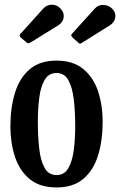

<svg xmlns="http://www.w3.org/2000/svg" viewBox="-20 -791 514 822"><path d="M24.5 -249.5Q24.5 -329.5 44 -393.2Q63.5 -457 106.8 -494.2Q150 -531.5 222 -531.5Q293.5 -531.5 337 -495.2Q380.5 -459 400 -399.5Q419.5 -340 419.5 -270Q419.5 -190 400 -126.2Q380.5 -62.5 337 -25.5Q293.5 11.5 222 11.5Q150 11.5 106.8 -24.5Q63.5 -60.5 44 -120Q24.5 -179.5 24.5 -249.5ZM142 -270Q142 -206 148 -154Q154 -102 171.2 -71.8Q188.5 -41.5 222 -41.5Q255.5 -41.5 272.5 -71Q289.5 -100.5 295.8 -148.2Q302 -196 302 -250Q302 -314 295.8 -366Q289.5 -418 272.5 -448.2Q255.5 -478.5 222 -478.5Q188.5 -478.5 171.2 -449Q154 -419.5 148 -371.8Q142 -324 142 -270ZM89 -613.5 70.5 -628.5Q63 -636.5 64.5 -641Q66 -645.5 73.5 -652.5L164.5 -753.5Q180.5 -771.5 203.2 -770.8Q226 -770 240.5 -753Q255.5 -736 252.5 -715.8Q249.5 -695.5 230 -683L119.5 -614.5Q108.5 -607.5 103 -605.8Q97.5 -604 89 -613.5ZM312.5 -611 293 -628Q285.5 -636 284.8 -639.2Q284 -642.5 291.5 -650L385 -753.5Q401.5 -771.5 424.8 -769.8Q448 -768 462.5 -751.5Q477.5 -734 473.2 -714.2Q469 -694.5 451 -683L330.5 -607.5Q323.5 -603 320.8 -604.2Q318 -605.5 312.5 -611Z"/></svg>

Font: Besley* Condensed Medium
Style: Regular
Weight: 500
Width: 3
Designer: Owen Earl
Foundry: indestructible type*
Version: Version 3.000; ttfautohint (v1.8.3)